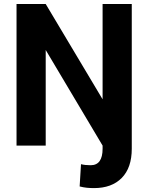

<svg xmlns="http://www.w3.org/2000/svg" viewBox="-20 -731 744 964"><path d="M63 -710.9H209.5L495.1 -232.4V-710.9H641.6V15.6Q641.6 111.3 591.3 162.4Q541 213.4 452.1 213.4Q433.1 213.4 416 211.7Q398.9 210 379.9 205.1L386.7 93.3Q406.7 98.6 435.1 98.6Q495.1 98.6 495.1 15.6V0L209.5 -480V0H63Z"/></svg>

Font: Vazirmatn RD UI
Style: Bold
Weight: 700
Designer: Saber Rastikerdar
Foundry: Saber Rastikerdar
Version: Version 33.003